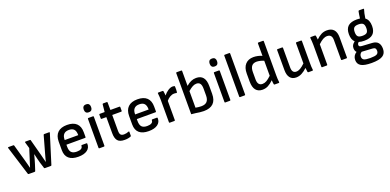

<svg xmlns="http://www.w3.org/2000/svg" viewBox="0 -1705 5911 2911"><g transform="rotate(-20 2955.5 -249.0)"><path d="M183 0Q174 0 171 -9L25 -478Q22 -489 34 -489H113Q121 -489 124 -480L199 -214Q208 -181 216.5 -149Q225 -117 233 -85H236Q245 -116 255 -147.5Q265 -179 275 -209L325 -367L296 -467Q293 -479 305 -479H375Q385 -479 387 -471L457 -209Q465 -178 472.5 -147Q480 -116 488 -85H490Q498 -117 506.5 -149Q515 -181 524 -212L599 -480Q602 -489 611 -489H690Q702 -489 698 -478L552 -9Q549 0 540 0H443Q434 0 432 -9L402 -105Q393 -139 384 -174Q375 -209 366 -251H363Q353 -210 343 -175.5Q333 -141 323 -108L291 -9Q288 0 279 0Z M982 12Q882 12 830 -33.5Q778 -79 778 -169V-305Q778 -401 830 -451Q882 -501 981 -501Q1081 -501 1132.5 -452.5Q1184 -404 1184 -310V-232Q1184 -222 1174 -222H872V-190Q872 -126 899 -97.5Q926 -69 986 -69Q1031 -69 1055.5 -83.5Q1080 -98 1080 -127Q1080 -138 1091 -138H1165Q1174 -138 1175 -129Q1178 -63 1127 -25.5Q1076 12 982 12ZM872 -297H1090V-302Q1090 -363 1063.5 -391.5Q1037 -420 983 -420Q872 -420 872 -301Z M1323 0Q1313 0 1313 -11V-479Q1313 -489 1323 -489H1397Q1408 -489 1408 -479V-11Q1408 0 1397 0ZM1360 -568Q1329 -568 1315 -584Q1301 -600 1301 -626V-637Q1301 -663 1315 -679Q1329 -695 1360 -695Q1391 -695 1405 -679Q1419 -663 1419 -637V-626Q1419 -600 1405 -584Q1391 -568 1360 -568Z M1729 12Q1649 12 1616.5 -27.5Q1584 -67 1584 -149V-408H1508Q1497 -408 1497 -419V-479Q1497 -489 1508 -489H1586L1598 -609Q1600 -620 1610 -620H1668Q1678 -620 1678 -609L1679 -489H1824Q1835 -489 1835 -479V-419Q1835 -408 1824 -408H1679V-153Q1679 -107 1695 -88.5Q1711 -70 1749 -70Q1769 -70 1788.5 -74.5Q1808 -79 1823 -86Q1836 -91 1836 -78V-17Q1836 -8 1827 -5Q1809 3 1784.5 7.5Q1760 12 1729 12Z M2118 12Q2018 12 1966 -33.5Q1914 -79 1914 -169V-305Q1914 -401 1966 -451Q2018 -501 2117 -501Q2217 -501 2268.5 -452.5Q2320 -404 2320 -310V-232Q2320 -222 2310 -222H2008V-190Q2008 -126 2035 -97.5Q2062 -69 2122 -69Q2167 -69 2191.5 -83.5Q2216 -98 2216 -127Q2216 -138 2227 -138H2301Q2310 -138 2311 -129Q2314 -63 2263 -25.5Q2212 12 2118 12ZM2008 -297H2226V-302Q2226 -363 2199.5 -391.5Q2173 -420 2119 -420Q2008 -420 2008 -301Z M2459 0Q2449 0 2449 -11V-369Q2449 -397 2447 -424Q2445 -451 2442 -478Q2440 -489 2452 -489H2520Q2530 -489 2532 -480Q2535 -464 2537 -445Q2539 -426 2540 -409Q2571 -449 2611.5 -475Q2652 -501 2685 -501Q2703 -501 2712 -498Q2720 -496 2721 -487Q2722 -465 2722 -441.5Q2722 -418 2719 -397Q2717 -385 2705 -388Q2691 -392 2670 -392Q2637 -392 2604 -373Q2571 -354 2544 -321V-11Q2544 0 2533 0Z M3006 12Q2972 12 2942.5 8Q2913 4 2881 -1Q2849 -6 2808 -9V-672Q2808 -683 2818 -683H2892Q2903 -683 2903 -672V-432Q2944 -468 2983 -484.5Q3022 -501 3064 -501Q3212 -501 3212 -318V-191Q3212 12 3006 12ZM2903 -80Q2924 -76 2949 -73Q2974 -70 2994 -70Q3058 -70 3087.5 -102.5Q3117 -135 3117 -200V-308Q3117 -365 3098 -391.5Q3079 -418 3039 -418Q3009 -418 2978 -402Q2947 -386 2903 -348Z M3355 0Q3345 0 3345 -11V-479Q3345 -489 3355 -489H3429Q3440 -489 3440 -479V-11Q3440 0 3429 0ZM3392 -568Q3361 -568 3347 -584Q3333 -600 3333 -626V-637Q3333 -663 3347 -679Q3361 -695 3392 -695Q3423 -695 3437 -679Q3451 -663 3451 -637V-626Q3451 -600 3437 -584Q3423 -568 3392 -568Z M3593 0Q3583 0 3583 -11V-672Q3583 -683 3593 -683H3667Q3678 -683 3678 -672V-11Q3678 0 3667 0Z M3954 12Q3884 12 3847 -34Q3810 -80 3810 -171V-300Q3810 -396 3857.5 -448.5Q3905 -501 3990 -501Q4024 -501 4062 -492.5Q4100 -484 4126 -471V-672Q4126 -683 4136 -683H4210Q4221 -683 4221 -672V-115Q4221 -93 4222.5 -61.5Q4224 -30 4227 -14Q4230 0 4217 0H4151Q4141 0 4139 -11Q4137 -24 4134.5 -42Q4132 -60 4132 -76Q4087 -32 4045.5 -10Q4004 12 3954 12ZM3905 -172Q3905 -71 3983 -71Q4016 -71 4048 -89Q4080 -107 4126 -150V-393Q4097 -405 4065.5 -412Q4034 -419 4010 -419Q3905 -419 3905 -290Z M4497 12Q4433 12 4399 -30.5Q4365 -73 4365 -154V-479Q4365 -489 4375 -489H4449Q4460 -489 4460 -479V-163Q4460 -71 4528 -71Q4560 -71 4592.5 -89.5Q4625 -108 4670 -151V-479Q4670 -489 4680 -489H4754Q4765 -489 4765 -479V-123Q4765 -95 4766 -66.5Q4767 -38 4771 -11Q4773 0 4760 0H4697Q4686 0 4684 -10Q4682 -26 4680 -42.5Q4678 -59 4676 -76Q4632 -34 4588 -11Q4544 12 4497 12Z M4918 0Q4908 0 4908 -11V-366Q4908 -393 4905.5 -425Q4903 -457 4901 -476Q4899 -489 4911 -489H4979Q4988 -489 4991 -479Q4993 -470 4995 -452.5Q4997 -435 4999 -417Q5043 -460 5084 -480.5Q5125 -501 5174 -501Q5246 -501 5283.5 -459.5Q5321 -418 5321 -335V-11Q5321 0 5311 0H5237Q5226 0 5226 -11V-326Q5226 -418 5148 -418Q5114 -418 5080.5 -399.5Q5047 -381 5003 -339V-11Q5003 0 4992 0Z M5656 -158Q5606 -158 5570 -170Q5547 -154 5547 -129Q5547 -112 5558 -105Q5569 -98 5593 -96L5758 -86Q5880 -78 5880 52Q5880 129 5824.5 163Q5769 197 5648 197Q5529 197 5477 166Q5425 135 5425 71Q5425 -1 5487 -40Q5475 -51 5468.5 -68Q5462 -85 5462 -108Q5462 -136 5474 -157Q5486 -178 5515 -200Q5469 -242 5469 -330Q5469 -417 5515 -459Q5561 -501 5659 -501Q5686 -501 5709 -498Q5713 -534 5717.5 -561Q5722 -588 5726 -607Q5729 -619 5738 -619H5806Q5819 -619 5815 -608Q5806 -580 5799 -549Q5792 -518 5785 -469Q5843 -427 5843 -329Q5843 -242 5797.5 -200Q5752 -158 5656 -158ZM5656 -238Q5709 -238 5729.5 -258.5Q5750 -279 5750 -329Q5750 -380 5729 -401Q5708 -422 5656 -422Q5604 -422 5583.5 -401Q5563 -380 5563 -329Q5563 -279 5583.5 -258.5Q5604 -238 5656 -238ZM5523 52Q5523 90 5551.5 104.5Q5580 119 5652 119Q5728 119 5757 104Q5786 89 5786 49Q5786 22 5773 9Q5760 -4 5730 -5L5561 -15Q5541 -4 5532 13.5Q5523 31 5523 52Z"/></g></svg>

Font: Sofia Sans Medium
Style: Regular
Weight: 500
Designer: Botio Nikoltchev, Ani Petrova
Foundry: lettersoup
Version: Version 4.101; ttfautohint (v1.8.4.7-5d5b)